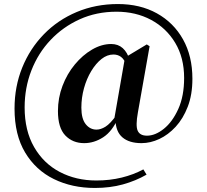

<svg xmlns="http://www.w3.org/2000/svg" viewBox="-20 -759 1025 951"><path d="M397 -50Q340 -50 303.5 -88Q267 -126 267 -209Q267 -274 289.5 -333.5Q312 -393 350.5 -439.5Q389 -486 436 -513.5Q483 -541 531 -541Q565 -541 588 -520.5Q611 -500 623 -460L606 -437Q595 -466 579 -477.5Q563 -489 542 -489Q511 -489 483 -467Q455 -445 432 -407Q409 -369 396 -322Q383 -275 383 -226Q383 -171 404.5 -144Q426 -117 458 -117Q479 -117 502.5 -131.5Q526 -146 557 -189L568 -176H566Q536 -108 491 -79Q446 -50 397 -50ZM681 -50Q620 -50 586.5 -78.5Q553 -107 552 -166L546 -170L599 -474L707 -539L721 -530L663 -202Q651 -136 662 -111.5Q673 -87 708 -87Q749 -87 791.5 -121Q834 -155 863 -219Q892 -283 892 -373Q892 -473 848 -546.5Q804 -620 728.5 -660.5Q653 -701 557 -701Q458 -701 375 -663.5Q292 -626 230.5 -561Q169 -496 135.5 -410Q102 -324 102 -227Q102 -112 149 -30.5Q196 51 276.5 93Q357 135 457 135Q524 135 583 120.5Q642 106 690 80L706 106Q652 137 588.5 154.5Q525 172 450 172Q337 172 247 128Q157 84 104.5 -3.5Q52 -91 52 -221Q52 -330 90 -424Q128 -518 197 -589Q266 -660 360 -699.5Q454 -739 564 -739Q674 -739 757 -693Q840 -647 886.5 -564Q933 -481 933 -369Q933 -290 910 -230.5Q887 -171 850 -131Q813 -91 769 -70.5Q725 -50 681 -50Z"/></svg>

Font: Noto Serif TC ExtraLight ExtraBold
Style: Regular
Weight: 800
Version: Version 2.002-H1;hotconv 1.1.0;makeotfexe 2.6.0